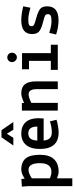

<svg xmlns="http://www.w3.org/2000/svg" viewBox="762 -1546 977 2540"><g transform="rotate(-90 1250.0 -276.5)"><path d="M57 192V-389L51 -475L151 -482L157 -438Q224 -483 276 -483Q377 -483 424.5 -423.5Q472 -364 472 -238Q472 -112 414 -50.5Q356 11 249 11Q213 11 160 -10V192ZM272 -387Q226 -387 160 -343V-105Q208 -84 247 -84Q361 -84 361 -236Q361 -388 272 -387Z M956 -261 952 -187H660Q669 -79 768 -79Q837 -79 914 -104L935 -17Q903 -6 852 2.5Q801 11 768 11Q549 11 549 -237Q549 -358 603 -420.5Q657 -483 753 -483Q849 -483 901.5 -426.5Q954 -370 956 -261ZM757 -390Q710 -390 686.5 -362.5Q663 -335 660 -271H845Q845 -390 757 -390ZM797 -745 905 -588H803L750 -674L697 -588H595L703 -745Z M1156 -475 1158 -446Q1239 -483 1285 -483Q1366 -483 1404.5 -435.5Q1443 -388 1443 -287V0H1340V-284Q1340 -332 1323 -359Q1306 -386 1270 -386Q1234 -386 1159 -351V0H1056V-475Z M1603 -381V-473H1817V-92H1928V0H1595V-92H1714V-381ZM1716 -650Q1734 -668 1760 -668Q1786 -668 1804 -650.5Q1822 -633 1822 -606Q1822 -579 1804 -560Q1786 -541 1761 -541Q1736 -541 1717 -560.5Q1698 -580 1698 -606Q1698 -632 1716 -650Z M2063 -22 2085 -113Q2180 -83 2236 -83Q2292 -83 2312 -94Q2332 -104 2332 -130Q2332 -156 2314 -167Q2296 -178 2246 -190Q2147 -214 2108 -243.5Q2069 -273 2069 -340Q2069 -483 2253 -483Q2332 -483 2436 -457L2417 -362Q2318 -390 2264 -390Q2210 -390 2191.5 -380.5Q2173 -371 2173 -348Q2173 -325 2191.5 -314.5Q2210 -304 2287 -283Q2364 -262 2400 -234.5Q2436 -207 2436 -141Q2436 10 2250 10Q2163 10 2063 -22Z"/></g></svg>

Font: TypoPRO Lekton
Style: Bold
Weight: 700
Monospace: yes
Designer: Paolo Mazzetti, Luciano Perondi, Raffaele Flato, Elena Papassissa, Emilio Macchia, Michela Povoleri, Tobias Seemiller, R
Version: Version 34.000